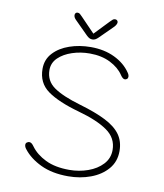

<svg xmlns="http://www.w3.org/2000/svg" viewBox="-87 -849 793 930"><g transform="rotate(10 309.5 -384.0)"><path d="M311 10.5Q232 10.5 176 -16.2Q120 -43 89 -83.5Q80.5 -94 80.5 -104Q80.5 -112 86.5 -116Q92.5 -120 98 -120Q104 -120 109.5 -115.8Q115 -111.5 121 -103Q147 -67 194.2 -44Q241.5 -21 311 -21Q359 -21 402.8 -36.5Q446.5 -52 474 -81.5Q501.5 -111 501.5 -152Q501.5 -211 451 -246.2Q400.5 -281.5 308 -307Q204 -336 151.5 -373.8Q99 -411.5 99 -481Q99 -527 129 -559.2Q159 -591.5 207.5 -608.2Q256 -625 312 -625Q378 -625 429 -600.5Q480 -576 508 -534.5Q512 -529 513.8 -524Q515.5 -519 515.5 -514.5Q515.5 -507.5 510.5 -503.5Q505.5 -499.5 500.5 -499.5Q495 -499.5 489.2 -504.2Q483.5 -509 478 -517.5Q456.5 -550 413.5 -571.8Q370.5 -593.5 312 -593.5Q267 -593.5 226 -580Q185 -566.5 159 -541.5Q133 -516.5 133 -481Q133 -427.5 176.8 -397Q220.5 -366.5 308 -341Q387 -318 437.2 -292.5Q487.5 -267 511.5 -233.5Q535.5 -200 535.5 -152.5Q535.5 -100.5 504 -64Q472.5 -27.5 421.2 -8.5Q370 10.5 311 10.5ZM406.5 -742.5 341 -677.5Q333 -669.5 326.2 -666Q319.5 -662.5 311.5 -662.5Q303.5 -662.5 296.8 -666Q290 -669.5 282 -677.5L217 -742.5Q206.5 -753 206.5 -764Q206.5 -770 210 -774Q213.5 -778 219 -778Q226 -778 230.5 -774.5Q235 -771 242.5 -763L312 -691L380.5 -762.5Q388 -770.5 392.8 -774.2Q397.5 -778 404 -778Q410.5 -778 414.2 -774.2Q418 -770.5 418 -765Q418 -760.5 415.2 -754.8Q412.5 -749 406.5 -742.5Z"/></g></svg>

Font: Sono Monospace ExtraLight
Style: Regular
Weight: 250
Version: Version 2.112